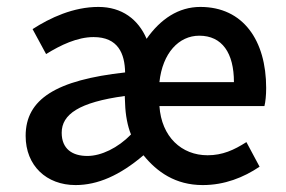

<svg xmlns="http://www.w3.org/2000/svg" viewBox="-20 -522 825 554"><path d="M54 -130C54 -44 114 12 198 12C262 12 326 -16 394 -74C433 -26 486 12 565 12C628 12 683 -10 729 -41L691 -112C655 -89 622 -74 579 -74C504 -74 446 -127 440 -216H743C746 -228 748 -247 748 -268C748 -405 682 -502 558 -502C495 -502 443 -467 403 -410C379 -466 332 -502 264 -502C192 -502 125 -471 74 -438L113 -366C155 -392 203 -415 250 -415C321 -415 340 -367 341 -313C142 -291 54 -236 54 -130ZM655 -285H440C449 -369 496 -419 555 -419C621 -419 655 -369 655 -285ZM358 -134C320 -95 272 -72 232 -72C189 -72 158 -92 158 -139C158 -192 208 -227 340 -245L341 -222C342 -191 348 -158 358 -134Z"/></svg>

Font: Cambridge Sans Medium
Style: Regular
Weight: 500
Version: Version 2.020;PS 002.020;hotconv 1.0.88;makeotf.lib2.5.64775